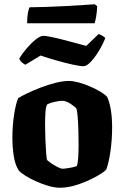

<svg xmlns="http://www.w3.org/2000/svg" viewBox="-20 -879 583 899"><path d="M261 0Q235 0 205 -9Q175 -18 146.5 -31Q118 -44 97 -57.5Q76 -71 68 -81Q51 -106 44.5 -148Q38 -190 38 -234Q38 -290 46 -342Q54 -394 65 -419Q78 -428 106 -441.5Q134 -455 169 -468.5Q204 -482 239.5 -491Q275 -500 303 -500Q322 -500 348 -493Q374 -486 401 -474.5Q428 -463 449.5 -450Q471 -437 482 -425Q505 -373 505 -282Q505 -225 497 -169.5Q489 -114 477 -84Q461 -69 425 -49.5Q389 -30 345 -15Q301 0 261 0ZM274 -89Q281 -89 303.5 -92.5Q326 -96 339 -101Q344 -110 346 -138.5Q348 -167 348 -201Q348 -231 347 -268Q346 -305 343.5 -334Q341 -363 338 -370Q332 -379 310.5 -393Q289 -407 271 -407Q257 -407 235.5 -402Q214 -397 202 -391Q195 -383 193 -356Q191 -329 191 -296Q191 -264 192.5 -227.5Q194 -191 196 -163Q198 -135 201 -129Q204 -126 218 -116Q232 -106 248 -97.5Q264 -89 274 -89ZM371 -569Q355 -569 320.5 -576.5Q286 -584 245.5 -595.5Q205 -607 170 -619L99 -576Q92 -579 83 -586.5Q74 -594 70 -605Q84 -628 105 -652.5Q126 -677 147 -694Q168 -711 183 -711Q199 -711 234 -703Q269 -695 309.5 -684Q350 -673 384 -664L442 -720Q449 -717 457 -713Q465 -709 473 -701Q462 -672 443.5 -641.5Q425 -611 405.5 -590Q386 -569 371 -569ZM107 -770Q107 -801 111 -820.5Q115 -840 119 -845Q151 -845 196 -846.5Q241 -848 286.5 -850.5Q332 -853 369.5 -855.5Q407 -858 424 -859L435 -850Q434 -822 430 -800Q426 -778 423 -770Z"/></svg>

Font: Texturina ExtraBold
Style: Regular
Weight: 800
Designer: Guillermo Torres Carreño
Foundry: Omnibus-Type
Version: Version 1.002; ttfautohint (v1.8.3)